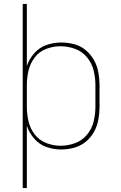

<svg xmlns="http://www.w3.org/2000/svg" viewBox="-20 -755 616 980"><path d="M96 205H117V-113Q129 -77 155 -47Q181 -17 217.5 -4.5Q254 8 292 8Q326 8 358.5 -1Q391 -10 417 -31Q443 -52 459.5 -81.5Q476 -111 482 -144Q488 -177 488 -210V-320Q488 -353 482 -386Q476 -419 459.5 -448.5Q443 -478 417 -499.5Q391 -521 358.5 -529.5Q326 -538 292 -538Q254 -538 217.5 -525.5Q181 -513 155 -483.5Q129 -454 117 -418V-735H96ZM289 -11Q252 -11 216 -25Q180 -39 157 -69Q134 -99 125.5 -136Q117 -173 117 -210V-320Q117 -358 125.5 -394.5Q134 -431 157 -461.5Q180 -492 216 -505.5Q252 -519 289 -519Q327 -519 363.5 -505.5Q400 -492 424.5 -462Q449 -432 458 -395Q467 -358 467 -320V-210Q467 -172 458 -135Q449 -98 424.5 -68Q400 -38 363.5 -24.5Q327 -11 289 -11Z"/></svg>

Font: Iosevka Sparkle Thin
Style: Regular
Weight: 100
Designer: Belleve Invis
Foundry: Belleve Invis
Version: Version 4.5.0; ttfautohint (v1.8.3)